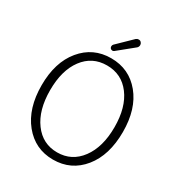

<svg xmlns="http://www.w3.org/2000/svg" viewBox="-216 -1081 1157 1239"><g transform="rotate(30 363.0 -462.0)"><path d="M362.3 12.7Q228.5 12.7 144 -91.3Q59.6 -195.3 59.6 -367.2Q59.6 -538.1 144 -640.1Q228.5 -742.2 362.3 -742.2Q497.1 -742.2 581.1 -640.1Q665 -538.1 665 -367.2Q665 -194.3 581.1 -90.8Q497.1 12.7 362.3 12.7ZM362.3 -41Q470.7 -41 536.6 -129.9Q602.5 -218.8 602.5 -367.2Q602.5 -514.6 537.1 -601.6Q471.7 -688.5 362.3 -688.5Q252.9 -688.5 188 -601.6Q123 -514.6 123 -367.2Q123 -218.8 188.5 -129.9Q253.9 -41 362.3 -41ZM356.4 -793Q350.6 -788.1 343.8 -788.1Q342.8 -788.1 341.8 -788.1Q333 -789.1 328.1 -794.9Q323.2 -800.8 323.2 -808.6Q323.2 -817.4 329.1 -824.2L436.5 -928.7Q444.3 -935.5 455.1 -935.5Q456.1 -935.5 456.1 -935.5Q467.8 -935.5 474.6 -926.8Q481.4 -918.9 481.4 -909.2Q481.4 -895.5 471.7 -886.7Z"/></g></svg>

Font: irohamaru Light
Style: Regular
Weight: 200
Designer: [Source Han Sans]
Ryoko NISHIZUKA  (kana & ideographs); Paul D. Hunt (Latin, Greek & Cyrillic); Wenlong ZHANG  (bopomofo
Version: Version 1.01